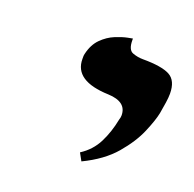

<svg xmlns="http://www.w3.org/2000/svg" viewBox="-72 -636 483 479"><g transform="rotate(20 169.5 -396.0)"><path d="M189 -230 178 -250Q206 -268 220.5 -296.5Q235 -325 242 -361Q243 -364 243.5 -366.5Q244 -369 244 -372Q244 -408 195 -410Q104 -413 104 -471Q104 -475 104 -478Q104 -481 105 -485Q111 -511 126.5 -526.5Q142 -542 160.5 -549.5Q179 -557 192 -559.5Q205 -562 205 -562V-558Q205 -532 218.5 -527Q232 -522 246 -522Q296 -522 317.5 -510.5Q339 -499 339 -464Q339 -454 337 -440.5Q335 -427 332 -410Q328 -390 314 -357Q300 -324 270.5 -289.5Q241 -255 189 -230Z"/></g></svg>

Font: Libertinus Serif Semibold Italic
Style: Regular
Weight: 600
Italic angle: -11.5°
Designer: Philipp H. Poll, Khaled Hosny
Foundry: Caleb Maclennan
Version: Version 7.051;RELEASE